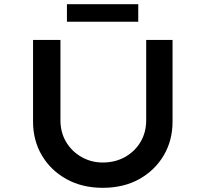

<svg xmlns="http://www.w3.org/2000/svg" viewBox="-20 -892 984 918"><path d="M471 6Q373 6 298 -35.5Q223 -77 180.5 -148.5Q138 -220 138 -311V-701H269V-317Q269 -259 296 -213.5Q323 -168 369.5 -141.5Q416 -115 471 -115Q531 -115 578 -141.5Q625 -168 652 -213.5Q679 -259 679 -317V-701H805V-311Q805 -220 762.5 -148.5Q720 -77 645.5 -35.5Q571 6 471 6ZM300 -788V-872H641V-788Z"/></svg>

Font: Lexend Mega Medium
Style: Regular
Weight: 500
Version: Version 1.007